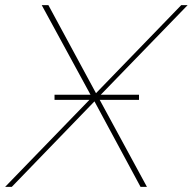

<svg xmlns="http://www.w3.org/2000/svg" viewBox="-49 -730 753 750"><path d="M164 -340V-360H494V-340ZM310 -350 114 -710H140L326 -366L659 -710H684L335 -350L525 0H500L320 -334L-3 0H-29Z"/></svg>

Font: Raleway Thin
Style: Italic
Weight: 100
Italic angle: -12°
Designer: Matt McInerney, Pablo Impallari, Rodrigo Fuenzalida
Foundry: Matt McInerney, Pablo Impallari, Rodrigo Fuenzalida
Version: Version 4.026